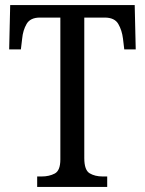

<svg xmlns="http://www.w3.org/2000/svg" viewBox="-20 -734 570 754"><path d="M126 0V-41H144Q173 -41 195 -52.5Q217 -64 217 -108V-665H137Q99 -665 84.5 -640Q70 -615 67 -582L62 -540H16L20 -714H509L513 -540H468L463 -582Q459 -615 444.5 -640Q430 -665 391 -665H311V-113Q311 -66 332 -53.5Q353 -41 383 -41H401V0Z"/></svg>

Font: Noto Serif Tamil Condensed
Style: Regular
Weight: 400
Width: 3
Designer: Indian Type Foundry, Tom Grace, and the Monotype Design Team
Foundry: Monotype Imaging Inc.
Version: Version 2.004; ttfautohint (v1.8.4.7-5d5b)